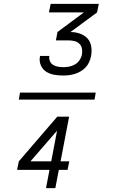

<svg xmlns="http://www.w3.org/2000/svg" viewBox="-20 -820 590 989"><path d="M467 -307H77L83 -343H473ZM306 -431Q282 -431 259 -435Q236 -439 217.5 -451Q199 -463 190 -484.5Q181 -506 186 -530V-532H234V-531Q232 -517 237.5 -504.5Q243 -492 254 -485.5Q265 -479 278.5 -476.5Q292 -474 306 -474Q321 -474 336.5 -477Q352 -480 366 -488Q380 -496 389.5 -510Q399 -524 402 -539Q405 -555 402 -570Q399 -585 388.5 -595Q378 -605 363 -608.5Q348 -612 332 -612H268L276 -655L412 -756H232L241 -800H489L480 -756L343 -655Q368 -655 391.5 -647Q415 -639 430.5 -622Q446 -605 450 -580.5Q454 -556 449 -531Q446 -516 439.5 -501Q433 -486 422 -474Q411 -462 397 -453.5Q383 -445 367.5 -440Q352 -435 336.5 -433Q321 -431 306 -431ZM265 149H217L235 55H68L77 11L275 -219H336L292 11H337L328 55H283ZM244 11 274 -147 137 11Z"/></svg>

Font: Lode Dark
Style: Italic
Weight: 400
Italic angle: -11°
Monospace: yes
Designer: Belleve Invis
Foundry: Belleve Invis
Version: Version 29.2.0; ttfautohint (v1.8.3)